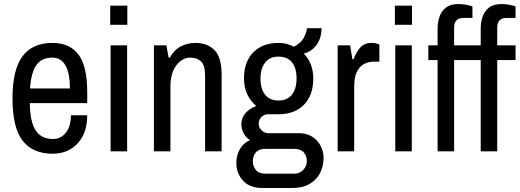

<svg xmlns="http://www.w3.org/2000/svg" viewBox="-20 -751 2579 953"><path d="M241 12Q143 12 92.5 -52.5Q42 -117 42 -263Q42 -405 91.5 -471.5Q141 -538 240 -538Q326 -538 369.5 -480.5Q413 -423 413 -291V-239H128Q129 -147 157 -104Q185 -61 243 -61Q282 -61 307 -92.5Q332 -124 332 -179H413Q413 -91 365.5 -39.5Q318 12 241 12ZM129 -312H327Q327 -387 305 -426Q283 -465 240 -465Q185 -465 159.5 -426.5Q134 -388 129 -312Z M529 0V-526H611V0ZM527 -628V-723H612V-628Z M744 0V-526H806L817 -465H823Q845 -504 878 -521Q911 -538 950 -538Q1009 -538 1044.5 -502.5Q1080 -467 1080 -379V0H998V-373Q998 -428 977.5 -446.5Q957 -465 924 -465Q885 -465 855.5 -427Q826 -389 826 -321V0Z M1283 182Q1219 182 1186 145.5Q1153 109 1153 57Q1153 19 1171.5 -12Q1190 -43 1221 -55Q1201 -68 1189.5 -89.5Q1178 -111 1178 -134Q1178 -166 1198.5 -189.5Q1219 -213 1252 -225Q1224 -248 1207.5 -282.5Q1191 -317 1191 -361Q1191 -444 1237 -491Q1283 -538 1363 -538Q1404 -538 1439 -519Q1474 -538 1487 -562Q1500 -586 1504 -611H1576Q1576 -564 1552.5 -530Q1529 -496 1488 -485Q1510 -463 1522.5 -431.5Q1535 -400 1535 -361Q1535 -279 1489.5 -232Q1444 -185 1367 -184H1312Q1292 -184 1278 -170.5Q1264 -157 1264 -137Q1264 -118 1278.5 -104Q1293 -90 1312 -90H1462Q1519 -90 1552.5 -53.5Q1586 -17 1586 33Q1586 74 1568.5 108Q1551 142 1516.5 162Q1482 182 1432 182ZM1296 111H1441Q1467 111 1485 92.5Q1503 74 1503 49Q1503 23 1488 5.5Q1473 -12 1441 -12H1296Q1265 -12 1250 5.5Q1235 23 1235 49Q1235 74 1250 92.5Q1265 111 1296 111ZM1362 -252Q1406 -252 1429 -281.5Q1452 -311 1452 -361Q1452 -414 1429 -442Q1406 -470 1362 -470Q1319 -470 1296 -440.5Q1273 -411 1273 -361Q1273 -309 1296 -280.5Q1319 -252 1362 -252Z M1656 0V-526H1718L1729 -457H1735Q1745 -487 1766 -512.5Q1787 -538 1824 -538Q1841 -538 1852 -534Q1863 -530 1863 -530V-445H1836Q1810 -445 1787.5 -433.5Q1765 -422 1751.5 -395Q1738 -368 1738 -321V0Z M1942 0V-526H2024V0ZM1940 -628V-723H2025V-628Z M2152 0V-453H2106V-526H2152V-610Q2152 -640 2161.5 -668Q2171 -696 2193.5 -713.5Q2216 -731 2256 -731Q2274 -731 2293 -727.5Q2312 -724 2325 -719V-662H2281Q2234 -662 2234 -614V-526H2325V-453H2234V0ZM2366 0V-453H2320V-526H2366V-610Q2366 -640 2375.5 -668Q2385 -696 2407.5 -713.5Q2430 -731 2470 -731Q2488 -731 2507 -727.5Q2526 -724 2539 -719V-662H2495Q2448 -662 2448 -614V-526H2539V-453H2448V0Z"/></svg>

Font: Archivo Narrow
Style: Regular
Weight: 400
Designer: Hector Gatti
Foundry: Omnibus-Type
Version: Version 3.002